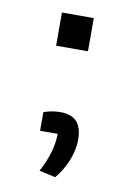

<svg xmlns="http://www.w3.org/2000/svg" viewBox="-63 -478 393 570"><g transform="rotate(10 133.0 -192.5)"><path d="M78 -435H174V-335H78ZM94 39Q128 -24 128 -78H75V-134Q99 -143 125 -143Q159 -143 175 -125Q191 -107 191 -71Q191 -41 178 -8.5Q165 24 143 50Z"/></g></svg>

Font: Athiti Medium
Style: Regular
Weight: 500
Designer: CadsonDemak Team
Foundry: CadsonDemak
Version: Version 1.032